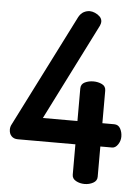

<svg xmlns="http://www.w3.org/2000/svg" viewBox="-53 -772 585 813"><g transform="rotate(5 240.0 -365.5)"><path d="M337 0Q317 0 300.5 -9Q284 -18 284 -35V-164H39Q22 -164 12 -174.5Q2 -185 2 -203Q2 -208 3.5 -214Q5 -220 8 -225L249 -702Q258 -718 270.5 -724.5Q283 -731 296 -731Q306 -731 318 -726Q330 -721 339 -712Q348 -703 348 -690Q348 -684 344 -674L137 -263H284V-401Q284 -420 300.5 -428Q317 -436 337 -436Q357 -436 373.5 -428Q390 -420 390 -401V-263H440Q458 -263 466.5 -247.5Q475 -232 475 -213Q475 -195 464.5 -179.5Q454 -164 440 -164H390V-35Q390 -18 373.5 -9Q357 0 337 0Z"/></g></svg>

Font: Dosis ExtraLight SemiBold
Style: Regular
Weight: 600
Version: Version 3.001; ttfautohint (v1.8.2)